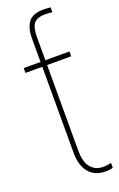

<svg xmlns="http://www.w3.org/2000/svg" viewBox="-150 -801 528 852"><g transform="rotate(-20 113.5 -375.0)"><path d="M193.2 9.9Q166.2 9.9 146.3 0.9Q126.4 -8.2 113.1 -24.7Q99.8 -41.2 93.2 -64.3Q86.6 -87.4 86.6 -115.1V-522.7H7.1V-545.5H86.6V-654.8Q86.6 -707.7 107.4 -733.8Q128.2 -759.9 176.8 -759.9Q193.5 -759.9 211.6 -757.8V-735.1Q192.8 -737.2 176.8 -737.2Q139.9 -737.2 124.6 -718.8Q109.4 -700.3 109.4 -654.8V-545.5H223V-522.7H109.4V-115.1Q109.4 -92.3 114.2 -73.5Q119 -54.7 129.1 -41.2Q139.2 -27.7 154.3 -20.2Q169.4 -12.8 190.3 -12.8Q209.2 -12.8 227.3 -17.8V5Q215.6 9.9 193.2 9.9Z"/></g></svg>

Font: Linik Sans Thin
Style: Regular
Weight: 100
Designer: Fonts by Rasmus Andersson / Changes by Cristiano Sobral with parts from Marc Monis
Foundry: rsms
Version: Version 3.020; ttfautohint (v1.6)